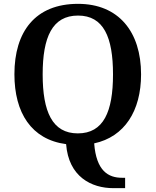

<svg xmlns="http://www.w3.org/2000/svg" viewBox="-20 -745 810 999"><path d="M570 234H631V180H615C544 180 481 145 470 1C628 -33 714 -168 714 -358C714 -580 597 -725 386 -725C163 -725 55 -580 55 -359C55 -158 143 -19 324 5C337 175 456 234 570 234ZM385 -51C252 -51 202 -164 202 -358C202 -552 252 -664 386 -664C519 -664 568 -552 568 -358C568 -164 519 -51 385 -51Z"/></svg>

Font: Noto Serif Gurmukhi SemiBold
Style: Regular
Weight: 600
Designer: Vaibhav Singh and the Monotype Design Team
Foundry: Monotype Imaging Inc.
Version: Version 2.004